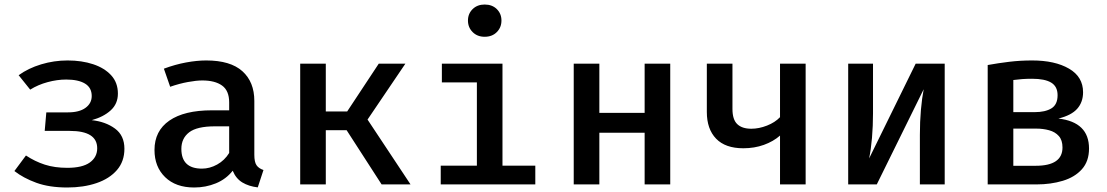

<svg xmlns="http://www.w3.org/2000/svg" viewBox="-20 -827 4963 861"><path d="M187.7 -323.1H285.1Q335.4 -323.1 363.3 -343.3Q391.3 -363.6 391.3 -396.4Q391.3 -433.8 361.3 -452.1Q331.3 -470.3 276.9 -470.3Q236.4 -470.3 193.6 -458.7Q150.8 -447.2 115.4 -425.1L63.6 -489.7Q106.7 -521 164.6 -538.5Q222.6 -555.9 283.1 -555.9Q346.7 -555.9 397.7 -539Q448.7 -522.1 478.7 -489.2Q508.7 -456.4 508.7 -407.2Q508.7 -361.5 476.4 -332.1Q444.1 -302.6 391.3 -288.2Q453.3 -281.5 495.6 -250.5Q537.9 -219.5 537.9 -160Q537.9 -103.1 504.4 -64.4Q470.8 -25.6 412.8 -5.9Q354.9 13.8 281.5 13.8Q201 13.8 142.8 -7.4Q84.6 -28.7 44.6 -60L96.4 -129.7Q136.4 -103.1 180.8 -88.7Q225.1 -74.4 282.1 -74.4Q349.2 -74.4 382.6 -98.2Q415.9 -122.1 415.9 -162.1Q415.9 -240 292.8 -240H180.5Z M1120.5 -132.8Q1120.5 -100.5 1130.3 -86.2Q1140 -71.8 1161.5 -64.6L1135.9 13.3Q1095.9 8.7 1066.9 -8.7Q1037.9 -26.2 1023.6 -61.5Q993.8 -23.6 948.2 -4.9Q902.6 13.8 850.8 13.8Q768.2 13.8 720.5 -32.6Q672.8 -79 672.8 -154.4Q672.8 -240 739.5 -286.2Q806.2 -332.3 930.3 -332.3H1007.7V-367.7Q1007.7 -420.5 975.9 -443.3Q944.1 -466.2 887.2 -466.2Q860.5 -466.2 822.6 -459.2Q784.6 -452.3 743.1 -437.9L714.9 -519Q765.6 -537.9 814.4 -546.9Q863.1 -555.9 904.6 -555.9Q1013.3 -555.9 1066.9 -507.7Q1120.5 -459.5 1120.5 -374.4ZM885.6 -70.8Q920.5 -70.8 953.8 -89.2Q987.2 -107.7 1007.7 -141V-260.5H944.1Q863.1 -260.5 828.2 -233.6Q793.3 -206.7 793.3 -159.5Q793.3 -70.8 885.6 -70.8Z M1326.2 0V-541.5H1441V-327.2H1536.9L1678.5 -541.5H1797.9L1628.2 -290.8L1821 0H1691.3L1534.4 -243.1H1441V0Z M2153.3 -806.7Q2187.2 -806.7 2207.9 -786.2Q2228.7 -765.6 2228.7 -734.9Q2228.7 -704.1 2207.9 -683.1Q2187.2 -662.1 2153.3 -662.1Q2120.5 -662.1 2099.5 -683.1Q2078.5 -704.1 2078.5 -734.9Q2078.5 -765.6 2099.5 -786.2Q2120.5 -806.7 2153.3 -806.7ZM2233.3 -541.5V-84.1H2380.5V0H1956.4V-84.1H2118.5V-457.4H1961.5V-541.5Z M2870.8 0V-231.8H2667.7V0H2552.8V-541.5H2667.7V-321H2870.8V-541.5H2985.6V0Z M3592.8 -541.5V0H3477.9V-219Q3448.2 -192.8 3405.6 -177.4Q3363.1 -162.1 3313.3 -162.1Q3232.8 -162.1 3191.3 -205.1Q3149.7 -248.2 3149.7 -324.6V-541.5H3264.6V-338.5Q3264.6 -290.8 3286.2 -270.3Q3307.7 -249.7 3349.2 -249.7Q3383.6 -249.7 3419.5 -263.8Q3455.4 -277.9 3477.9 -301.5V-541.5Z M4216.4 -541.5V0H4105.1V-222.6Q4105.1 -281.5 4109.7 -334.1Q4114.4 -386.7 4122.1 -426.7L3911.8 0H3783.6V-541.5H3894.9V-318.5Q3894.9 -262.6 3890.3 -208.5Q3885.6 -154.4 3877.4 -116.4L4086.2 -541.5Z M4608.2 -555.9Q4710.8 -555.9 4773.8 -519.2Q4836.9 -482.6 4836.9 -413.3Q4836.9 -369.2 4810.8 -339.5Q4784.6 -309.7 4726.2 -295.4Q4863.6 -279.5 4863.6 -161Q4863.6 -103.6 4831.5 -67.9Q4799.5 -32.3 4745.9 -16.2Q4692.3 0 4627.7 0H4409.2V-535.4Q4457.4 -544.1 4506.4 -550Q4555.4 -555.9 4608.2 -555.9ZM4608.2 -473.8Q4582.6 -473.8 4563.3 -472.3Q4544.1 -470.8 4524.1 -468.2V-324.1H4619.5Q4667.2 -324.1 4694.9 -341Q4722.6 -357.9 4722.6 -400Q4722.6 -439 4694.1 -456.4Q4665.6 -473.8 4608.2 -473.8ZM4524.1 -83.6H4624.6Q4744.6 -83.6 4744.6 -165.6Q4744.6 -198.5 4728.2 -216.9Q4711.8 -235.4 4684.9 -242.8Q4657.9 -250.3 4626.7 -250.3H4524.1Z"/></svg>

Font: Fira Code Medium
Style: Regular
Weight: 500
Designer: Carrois Corporate, Edenspiekermann AG, Nikita Prokopov
Foundry: Carrois Corporate, Edenspiekermann AG, Nikita Prokopov
Version: Version 6.002